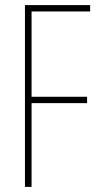

<svg xmlns="http://www.w3.org/2000/svg" viewBox="-20 -734 392 754"><path d="M104 0H78V-714H334V-689H104V-354H322V-329H104Z"/></svg>

Font: Noto Sans Lao Looped ExtraCondensed Thin
Style: Regular
Weight: 100
Width: 2
Designer: Mark Frömberg, Ben Mitchell
Foundry: The Fontpad Ltd
Version: Version 1.002; ttfautohint (v1.8.4.7-5d5b)